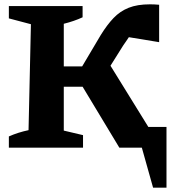

<svg xmlns="http://www.w3.org/2000/svg" viewBox="-20 -683 812 888"><path d="M21 0V-52Q64 -71 112 -81L123 -571L21 -598V-655H362V-603Q323 -585 275 -573V-376H360L446 -521Q475 -568 505 -599.5Q535 -631 575 -647Q615 -663 674 -663Q694 -663 716 -661V-488L576 -511Q570 -502 563.5 -492.5Q557 -483 550 -473L491 -379L666 -96H750V185H688L636 0H532L362 -282H275V-79L364 -58V0Z"/></svg>

Font: Piazzolla
Style: Bold
Weight: 700
Designer: Juan Pablo del Peral
Foundry: Huerta Tipografica
Version: Version 1.330